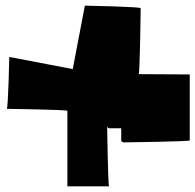

<svg xmlns="http://www.w3.org/2000/svg" viewBox="-20 -791 693 681"><path d="M367 -130C363 -130 360 -345 360 -345C360 -340 363 -336 367 -336H410V-293C410 -289 415 -286 420 -286C425 -286 653 -289 653 -293V-527L472 -528C476 -528 479 -757 479 -762C479 -767 285 -771 281 -771L238 -546L13 -589C13 -589 9 -405 4 -405C4 -405 219 -402 219 -398V-130Z"/></svg>

Font: PlasticEraser
Style: Regular
Weight: 400
Foundry: Cannot Into Space Fonts
Version: Version 0.43